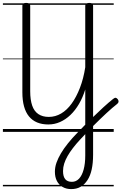

<svg xmlns="http://www.w3.org/2000/svg" viewBox="-20 -908 836 1322"><path d="M470 394Q436 394 410.5 379Q385 364 371.5 337.5Q358 311 358 274Q358 243 369 212Q380 181 399.5 148Q419 115 447.5 79.5Q476 44 512 7Q561 -44 606.5 -88.5Q652 -133 691.5 -169Q731 -205 759 -227Q770 -236 777.5 -234.5Q785 -233 792 -223Q798 -213 796 -205.5Q794 -198 785 -191Q754 -167 712.5 -128.5Q671 -90 624.5 -43.5Q578 3 530 55Q504 83 482.5 111Q461 139 445.5 166Q430 193 422 218.5Q414 244 414 270Q414 307 429 325.5Q444 344 475 344Q504 344 524.5 322Q545 300 556 259Q567 218 567 163V-292Q550 -237 524 -192.5Q498 -148 465 -116.5Q432 -85 393.5 -68Q355 -51 313 -51Q269 -51 235.5 -65Q202 -79 179.5 -106.5Q157 -134 145.5 -175.5Q134 -217 134 -273V-868Q134 -878 140 -883Q146 -888 160 -888Q175 -888 181.5 -883Q188 -878 188 -868V-280Q188 -221 201.5 -181.5Q215 -142 244 -122.5Q273 -103 316 -103Q361 -103 401 -126.5Q441 -150 473.5 -195Q506 -240 530.5 -303.5Q555 -367 567 -445V-868Q567 -878 574 -883Q581 -888 595 -888Q609 -888 615 -883Q621 -878 621 -868V157Q621 214 611.5 258Q602 302 582 332.5Q562 363 534.5 378.5Q507 394 470 394ZM0 365H763V375H0ZM0 -20H763V0H0ZM0 -505H763V-500H0ZM0 -885H763V-875H0Z"/></svg>

Font: Playwrite AT Guides
Style: Regular
Weight: 400
Designer: Veronika Burian, José Scaglione
Foundry: TypeTogether
Version: Version 1.003